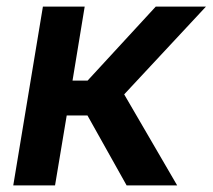

<svg xmlns="http://www.w3.org/2000/svg" viewBox="-20 -559 641 579"><path d="M20 0 109.4 -539.1H235.4L198.7 -315.9H244.1L449.7 -539.1H601.1L354.5 -274.4L514.2 0H361.8L243.7 -210.9H181.2L146 0Z"/></svg>

Font: Inter 18pt SemiBold
Style: Italic
Weight: 600
Italic angle: -9.3988°
Designer: Rasmus Andersson
Foundry: rsms
Version: Version 4.001;git-66647c0bb